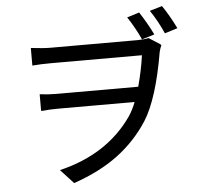

<svg xmlns="http://www.w3.org/2000/svg" viewBox="-60 -916 1120 1045"><g transform="rotate(-5 500.0 -394.0)"><path d="M866 -704Q836 -772 795 -833L863 -853Q902 -796 936 -726ZM303 65 232 -12Q495 -75 631 -271Q654 -306 669 -346H251Q205 -346 169 -342H158V-433Q202 -427 249 -427H696Q720 -516 731 -596H238Q178 -596 132 -592V-688Q200 -680 238 -680H714Q748 -680 775 -686L836 -647Q841 -642 841 -640Q834 -627 829 -606Q786 -354 713 -238Q646 -134 547 -59.5Q448 15 303 65ZM739 -682Q709 -748 669 -808L736 -829Q775 -770 808 -703Z"/></g></svg>

Font: LXGW 975 Gothic SC
Style: Regular
Weight: 400
Version: Version 2.01;February 25, 2021